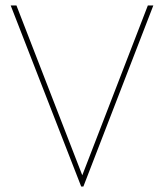

<svg xmlns="http://www.w3.org/2000/svg" viewBox="-20 -680 598 700"><path d="M276 0 19 -660H40L280 -41L519 -660H539L284 0Z"/></svg>

Font: Lil Grotesk Thin
Style: Regular
Weight: 100
Designer: Bastien Sozeau
Foundry: NBR — Bastien Sozeau
Version: Version 3.003; ttfautohint (v1.8.4.7-5d5b);gftools[0.9.33]